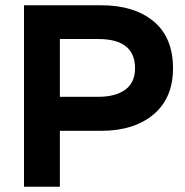

<svg xmlns="http://www.w3.org/2000/svg" viewBox="-20 -708 702 728"><path d="M71 -688H364Q489 -688 562.5 -627Q636 -566 636 -449Q636 -336 562 -274Q488 -212 364 -212H207V0H71ZM353 -560H207V-341H353Q418 -341 455 -368Q492 -395 492 -449Q492 -560 353 -560Z"/></svg>

Font: Roundo SemiBold
Style: Regular
Weight: 600
Designer: Namrata Goyal (Gurmukhi), Shiva Nallaperumal (Latin)
Foundry: Indian Type Foundry
Version: Version 1.000;PS 1.0;hotconv 1.0.88;makeotf.lib2.5.647800